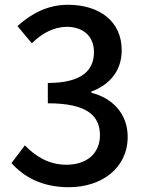

<svg xmlns="http://www.w3.org/2000/svg" viewBox="-20 -748 610 803"><path d="M268 35C403 35 514 -43 514 -176C514 -275 447 -339 362 -360V-365C440 -394 489 -453 489 -538C489 -659 396 -728 264 -728C179 -728 111 -691 53 -639L113 -567C155 -608 203 -635 260 -636C330 -635 373 -595 373 -530C373 -456 325 -401 180 -401V-316C346 -316 398 -263 398 -182C398 -105 341 -59 258 -59C182 -59 127 -96 84 -140L28 -66C77 -11 152 35 268 35Z"/></svg>

Font: コーポレート・ロゴ ver3 Medium
Style: Regular
Weight: 500
Designer: [KANA_main] LOGOTYPE.JP [Source Han Sans] Ryoko NISHIZUKA 西塚涼子 (kana, bopomofo & ideographs); Paul D. Hunt (Latin, Greek
Version: Version 12.001;FEAKit 1.0